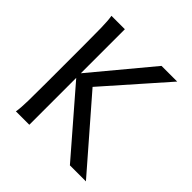

<svg xmlns="http://www.w3.org/2000/svg" viewBox="-187 -863 1013 1013"><g transform="rotate(45 320.0 -356.5)"><path d="M178.2 -384.3 451.7 -712.9H568.8L272.9 -377.4L600.6 0H481L178.2 -350.1V0H78.1Q83.5 -29.3 84.5 -84.7Q85.4 -140.1 85.4 -212.4V-500.5Q85.4 -572.8 84.5 -628.2Q83.5 -683.6 78.1 -712.9H178.2Z"/></g></svg>

Font: Andika Cyr
Style: Regular
Weight: 400
Designer: Victor Gaultney, Annie Olsen, Julie Remington, Don Collingsworth, Eric Hays, Becca Hirsbrunner
Foundry: SIL International
Version: Version 5.000